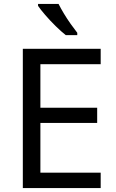

<svg xmlns="http://www.w3.org/2000/svg" viewBox="-20 -964 596 984"><path d="M496 0H97V-714H496V-635H187V-412H478V-334H187V-79H496ZM280 -944Q291 -922 307.5 -894.5Q324 -867 342.5 -841Q361 -815 376 -796V-784H317Q294 -802 265 -830.5Q236 -859 211.5 -887.5Q187 -916 175 -934V-944Z"/></svg>

Font: Noto Sans Limbu
Style: Regular
Weight: 400
Designer: Monotype Design Team
Foundry: Monotype Imaging Inc.
Version: Version 2.004; ttfautohint (v1.8.4.7-5d5b)